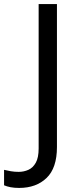

<svg xmlns="http://www.w3.org/2000/svg" viewBox="-98 -734 391 944"><path d="M-4 190Q-28 190 -46 186.5Q-64 183 -78 177V101Q-62 105 -44 108Q-26 111 -6 111Q19 111 41.5 101Q64 91 78 66Q92 41 92 -4V-714H182V-11Q182 92 131 141Q80 190 -4 190Z"/></svg>

Font: Noto Sans Syriac Eastern
Style: Regular
Weight: 400
Designer: Patrick Giasson and the Monotype Design Team
Foundry: Monotype Imaging Inc.
Version: Version 3.001; ttfautohint (v1.8.4.7-5d5b)